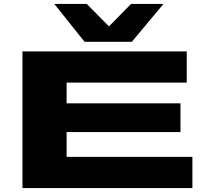

<svg xmlns="http://www.w3.org/2000/svg" viewBox="-20 -963 1051 983"><path d="M95 0V-700H936V-540H321V-434H904V-287H321V-160H965V0ZM817 -943 655 -749H413L258 -943H424L538 -828L651 -943Z"/></svg>

Font: Georama ExtraExtended
Style: Bold
Weight: 700
Width: 8
Designer: Jean-Baptiste Levee
Foundry: Production Type
Version: Version 1.000